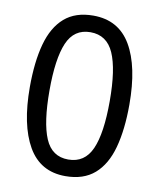

<svg xmlns="http://www.w3.org/2000/svg" viewBox="-83 -790 717 866"><g transform="rotate(10 275.5 -357.5)"><path d="M275 10Q160 10 104 -87.5Q48 -185 48 -358Q48 -474 70.5 -556Q93 -638 143 -681.5Q193 -725 275 -725Q391 -725 447.5 -628.5Q504 -532 504 -358Q504 -243 481.5 -160.5Q459 -78 408.5 -34Q358 10 275 10ZM275 -66Q350 -66 382 -138Q414 -210 414 -358Q414 -504 382 -576.5Q350 -649 275 -649Q200 -649 169 -576.5Q138 -504 138 -358Q138 -212 169 -139Q200 -66 275 -66Z"/></g></svg>

Font: lkorean85
Style: Book
Weight: 400
Designer: Jelle Bosma - Monotype Design Team
Foundry: Monotype Imaging Inc.
Version: Version 2.003